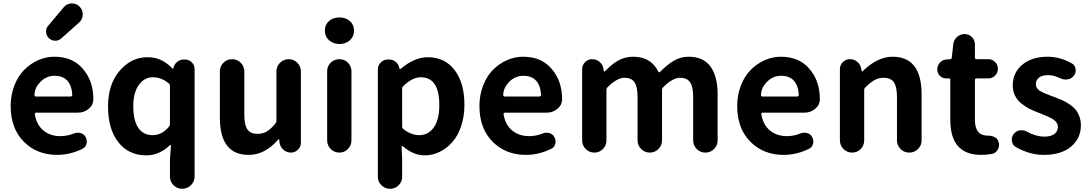

<svg xmlns="http://www.w3.org/2000/svg" viewBox="-20 -914 6526 1150"><path d="M322.3 13.7Q201.2 13.7 122.6 -65.4Q43.9 -144.5 43.9 -279.3Q43.9 -344.7 65.9 -401.4Q87.9 -458 124.5 -495.1Q161.1 -532.2 208 -553.2Q254.9 -574.2 304.7 -574.2Q413.1 -574.2 473.6 -504.9Q539.1 -431.6 539.1 -320.3Q539.1 -286.1 512.7 -263.7Q485.4 -239.3 447.3 -239.3H196.3Q193.4 -239.3 190.4 -236.3Q187.5 -233.4 188.5 -229.5Q199.2 -166 240.2 -132.3Q281.2 -98.6 341.8 -98.6Q382.8 -98.6 421.9 -114.3Q433.6 -119.1 445.3 -119.1Q454.1 -119.1 461.9 -117.2Q483.4 -111.3 493.2 -92.8Q500 -80.1 500 -66.4Q500 -59.6 498 -52.7Q493.2 -31.2 473.6 -22.5Q399.4 13.7 322.3 13.7ZM186.5 -343.8Q186.5 -340.8 188.5 -338.9Q190.4 -335.9 194.3 -335.9H403.3Q407.2 -335.9 410.2 -338.9Q413.1 -341.8 413.1 -345.7Q410.2 -400.4 383.8 -430.2Q357.4 -460 306.6 -460Q262.7 -460 229.5 -430.7Q186.5 -391.6 186.5 -343.8ZM346.7 -683.6Q331.1 -669.9 310.5 -669.9Q310.5 -669.9 309.6 -669.9Q288.1 -670.9 272.5 -685.5Q255.9 -701.2 255.9 -725.6Q255.9 -745.1 268.6 -759.8L361.3 -870.1Q378.9 -891.6 407.2 -893.6Q409.2 -893.6 411.1 -893.6Q437.5 -893.6 456.1 -875Q475.6 -855.5 475.6 -828.1Q475.6 -798.8 454.1 -779.3Z M998 143.6V39.1L1003.9 -41Q1003.9 -43.9 1001.5 -44.9Q999 -45.9 997.1 -43.9Q933.6 16.6 856.4 16.6Q751 16.6 689 -62Q627 -140.6 627 -276.4Q627 -409.2 696.8 -490.2Q766.6 -571.3 862.3 -571.3Q907.2 -571.3 942.9 -555.2Q978.5 -539.1 1012.7 -503.9Q1013.7 -502.9 1016.1 -502.9Q1018.6 -502.9 1018.6 -504.9L1019.5 -508.8Q1024.4 -530.3 1041.5 -543.9Q1058.6 -557.6 1081.1 -557.6H1087.9Q1111.3 -557.6 1128.4 -541Q1145.5 -524.4 1145.5 -500V143.6Q1145.5 173.8 1123.5 195.3Q1101.6 216.8 1071.3 216.8Q1041 216.8 1019.5 195.3Q998 173.8 998 143.6ZM992.2 -155.3Q998 -162.1 998 -172.9V-399.4Q998 -409.2 990.2 -415Q947.3 -451.2 894.5 -451.2Q844.7 -451.2 811.5 -405.3Q778.3 -359.4 778.3 -278.3Q778.3 -192.4 808.1 -148.4Q837.9 -104.5 894 -104.5Q950.2 -104.5 992.2 -155.3Z M1468.8 13.7Q1296.9 13.7 1296.9 -210V-486.3Q1296.9 -516.6 1318.4 -538.1Q1339.8 -559.6 1370.1 -559.6Q1400.4 -559.6 1421.9 -538.1Q1443.4 -516.6 1443.4 -486.3V-228.5Q1443.4 -165 1461.9 -138.7Q1480.5 -112.3 1521.5 -112.3Q1553.7 -112.3 1578.1 -126.5Q1602.5 -140.6 1629.9 -174.8Q1635.7 -181.6 1635.7 -191.4V-486.3Q1635.7 -516.6 1657.2 -538.1Q1678.7 -559.6 1709 -559.6Q1739.3 -559.6 1760.7 -538.1Q1782.2 -516.6 1782.2 -486.3V-59.6Q1782.2 -35.2 1764.6 -17.6Q1747.1 0 1722.7 0Q1697.3 0 1677.7 -17.1Q1658.2 -34.2 1654.3 -59.6L1652.3 -78.1Q1651.4 -80.1 1649.4 -80.1Q1647.5 -80.1 1646.5 -78.1Q1567.4 13.7 1468.8 13.7Z M1939.5 -73.2V-487.3Q1939.5 -517.6 1960.9 -538.6Q1982.4 -559.6 2012.7 -559.6Q2043 -559.6 2064 -538.6Q2085 -517.6 2085 -487.3V-73.2Q2085 -43 2064 -21.5Q2043 0 2012.7 0Q1982.4 0 1960.9 -21.5Q1939.5 -43 1939.5 -73.2ZM2013.7 -650.4Q1975.6 -650.4 1950.7 -672.9Q1925.8 -695.3 1925.8 -730.5Q1925.8 -765.6 1950.2 -787.6Q1974.6 -809.6 2013.7 -809.6Q2050.8 -809.6 2075.7 -787.6Q2100.6 -765.6 2100.6 -730.5Q2100.6 -695.3 2075.7 -672.9Q2050.8 -650.4 2013.7 -650.4Z M2243.2 144.5V-498Q2243.2 -522.5 2260.7 -540Q2278.3 -557.6 2302.7 -557.6H2310.5Q2333 -557.6 2350.6 -543Q2368.2 -528.3 2372.1 -505.9L2373 -502Q2373 -500 2375 -500Q2377 -500 2378.9 -501Q2462.9 -571.3 2542 -571.3Q2644.5 -571.3 2703.1 -494.1Q2761.7 -417 2761.7 -287.1Q2761.7 -216.8 2742.2 -158.7Q2722.7 -100.6 2689.5 -63Q2656.2 -25.4 2613.3 -4.4Q2570.3 16.6 2524.4 16.6Q2456.1 16.6 2392.6 -38.1Q2390.6 -40 2388.2 -39.1Q2385.7 -38.1 2385.7 -35.2L2388.7 46.9V144.5Q2388.7 174.8 2367.7 195.8Q2346.7 216.8 2316.4 216.8Q2286.1 216.8 2264.6 195.8Q2243.2 174.8 2243.2 144.5ZM2491.2 -104.5Q2544.9 -104.5 2578.1 -150.4Q2611.3 -196.3 2611.3 -285.2Q2611.3 -451.2 2500 -451.2Q2450.2 -451.2 2396.5 -399.4Q2388.7 -392.6 2388.7 -382.8V-156.2Q2388.7 -146.5 2396.5 -140.6Q2442.4 -104.5 2491.2 -104.5Z M3129.9 13.7Q3008.8 13.7 2930.2 -65.4Q2851.6 -144.5 2851.6 -279.3Q2851.6 -344.7 2873.5 -401.4Q2895.5 -458 2932.1 -495.1Q2968.8 -532.2 3015.6 -553.2Q3062.5 -574.2 3112.3 -574.2Q3220.7 -574.2 3281.2 -504.9Q3346.7 -431.6 3346.7 -320.3Q3346.7 -286.1 3320.3 -263.7Q3293 -239.3 3254.9 -239.3H3003.9Q3001 -239.3 2998 -236.3Q2995.1 -233.4 2996.1 -229.5Q3006.8 -166 3047.9 -132.3Q3088.9 -98.6 3149.4 -98.6Q3190.4 -98.6 3229.5 -114.3Q3241.2 -119.1 3252.9 -119.1Q3261.7 -119.1 3269.5 -117.2Q3291 -111.3 3300.8 -92.8Q3307.6 -80.1 3307.6 -66.4Q3307.6 -59.6 3305.7 -52.7Q3300.8 -31.2 3281.2 -22.5Q3207 13.7 3129.9 13.7ZM2994.1 -343.8Q2994.1 -340.8 2996.1 -338.9Q2998 -335.9 3002 -335.9H3210.9Q3214.8 -335.9 3217.8 -338.9Q3220.7 -341.8 3220.7 -345.7Q3220.7 -345.7 3220.7 -345.7Q3217.8 -400.4 3191.4 -430.2Q3165 -460 3114.3 -460Q3070.3 -460 3037.1 -430.7Q2994.1 -391.6 2994.1 -343.8Z M3466.8 -73.2V-500Q3466.8 -524.4 3484.4 -542Q3502 -559.6 3526.4 -559.6Q3552.7 -559.6 3571.8 -543Q3590.8 -526.4 3594.7 -501L3596.7 -487.3Q3596.7 -485.4 3598.6 -485.4Q3600.6 -485.4 3602.5 -486.3Q3642.6 -528.3 3682.6 -551.3Q3722.7 -574.2 3772.5 -574.2Q3878.9 -574.2 3922.9 -485.4Q3923.8 -481.4 3927.2 -481Q3930.7 -480.5 3933.6 -483.4Q3975.6 -526.4 4016.1 -550.3Q4056.6 -574.2 4104.5 -574.2Q4192.4 -574.2 4235.4 -515.6Q4278.3 -457 4278.3 -348.6V-73.2Q4278.3 -43 4256.8 -21.5Q4235.4 0 4205.1 0Q4174.8 0 4153.3 -21.5Q4131.8 -43 4131.8 -73.2V-331.1Q4131.8 -394.5 4113.3 -421.4Q4094.7 -448.2 4053.7 -448.2Q4008.8 -448.2 3952.1 -391.6Q3945.3 -384.8 3945.3 -375V-73.2Q3945.3 -43 3923.8 -21.5Q3902.3 0 3872.1 0Q3841.8 0 3820.3 -21.5Q3798.8 -43 3798.8 -73.2V-331.1Q3798.8 -394.5 3780.3 -421.4Q3761.7 -448.2 3720.7 -448.2Q3675.8 -448.2 3619.1 -391.6Q3612.3 -384.8 3612.3 -375V-73.2Q3612.3 -43 3591.3 -21.5Q3570.3 0 3540 0Q3509.8 0 3488.3 -21.5Q3466.8 -43 3466.8 -73.2Z M4673.8 13.7Q4552.7 13.7 4474.1 -65.4Q4395.5 -144.5 4395.5 -279.3Q4395.5 -344.7 4417.5 -401.4Q4439.5 -458 4476.1 -495.1Q4512.7 -532.2 4559.6 -553.2Q4606.4 -574.2 4656.2 -574.2Q4764.6 -574.2 4825.2 -504.9Q4890.6 -431.6 4890.6 -320.3Q4890.6 -286.1 4864.3 -263.7Q4836.9 -239.3 4798.8 -239.3H4547.9Q4544.9 -239.3 4542 -236.3Q4539.1 -233.4 4540 -229.5Q4550.8 -166 4591.8 -132.3Q4632.8 -98.6 4693.4 -98.6Q4734.4 -98.6 4773.4 -114.3Q4785.2 -119.1 4796.9 -119.1Q4805.7 -119.1 4813.5 -117.2Q4835 -111.3 4844.7 -92.8Q4851.6 -80.1 4851.6 -66.4Q4851.6 -59.6 4849.6 -52.7Q4844.7 -31.2 4825.2 -22.5Q4751 13.7 4673.8 13.7ZM4538.1 -343.8Q4538.1 -340.8 4540 -338.9Q4542 -335.9 4545.9 -335.9H4754.9Q4758.8 -335.9 4761.7 -338.9Q4764.6 -341.8 4764.6 -345.7Q4764.6 -345.7 4764.6 -345.7Q4761.7 -400.4 4735.4 -430.2Q4709 -460 4658.2 -460Q4614.3 -460 4581.1 -430.7Q4538.1 -391.6 4538.1 -343.8Z M5010.7 -73.2V-500Q5010.7 -524.4 5028.3 -542Q5045.9 -559.6 5070.3 -559.6Q5096.7 -559.6 5115.7 -543Q5134.8 -526.4 5138.7 -501L5140.6 -488.3Q5140.6 -486.3 5142.6 -486.3Q5144.5 -486.3 5146.5 -487.3Q5235.4 -574.2 5326.2 -574.2Q5500 -574.2 5500 -348.6V-73.2Q5500 -43 5478.5 -21.5Q5457 0 5426.3 0Q5395.5 0 5374 -21.5Q5352.5 -43 5352.5 -73.2V-331.1Q5352.5 -394.5 5334 -421.4Q5315.4 -448.2 5273.4 -448.2Q5243.2 -448.2 5219.2 -435.1Q5195.3 -421.9 5164.1 -391.6Q5156.2 -384.8 5156.2 -375V-73.2Q5156.2 -43 5135.3 -21.5Q5114.3 0 5084 0Q5053.7 0 5032.2 -21.5Q5010.7 -43 5010.7 -73.2Z M5856.4 13.7Q5671.9 13.7 5671.9 -196.3V-435.5Q5671.9 -444.3 5664.1 -444.3H5647.5Q5625 -444.3 5609.4 -460Q5593.8 -475.6 5593.8 -498Q5593.8 -521.5 5609.4 -538.6Q5625 -555.7 5647.5 -557.6L5669.9 -559.6Q5679.7 -559.6 5680.7 -568.4L5689.5 -648.4Q5692.4 -674.8 5711.9 -692.4Q5731.4 -710 5757.8 -710Q5783.2 -710 5801.3 -691.9Q5819.3 -673.8 5819.3 -648.4V-569.3Q5819.3 -559.6 5829.1 -559.6H5899.4Q5922.9 -559.6 5939.9 -543Q5957 -526.4 5957 -502Q5957 -477.5 5939.9 -460.9Q5922.9 -444.3 5899.4 -444.3H5829.1Q5819.3 -444.3 5819.3 -434.6V-196.3Q5819.3 -101.6 5895.5 -101.6Q5896.5 -101.6 5897 -101.6Q5897.5 -101.6 5898.4 -101.6Q5920.9 -101.6 5939.5 -91.8Q5958 -81.1 5961.9 -60.5Q5963.9 -53.7 5963.9 -46.9Q5963.9 -31.2 5956.1 -17.6Q5944.3 2.9 5921.9 7.8Q5888.7 13.7 5856.4 13.7Z M6231.4 13.7Q6147.5 13.7 6064.5 -33.2Q6044.9 -43.9 6041 -68.4Q6040 -73.2 6040 -77.1Q6040 -95.7 6051.8 -111.3Q6065.4 -129.9 6088.9 -133.8Q6094.7 -133.8 6099.6 -133.8Q6117.2 -133.8 6131.8 -125Q6184.6 -95.7 6235.4 -95.7Q6275.4 -95.7 6295.9 -111.8Q6316.4 -127.9 6316.4 -155.3Q6316.4 -166 6310.1 -176.3Q6303.7 -186.5 6295.9 -193.4Q6288.1 -200.2 6271.5 -208.5Q6254.9 -216.8 6244.1 -221.2Q6233.4 -225.6 6211.9 -234.4Q6203.1 -237.3 6199.2 -239.3Q6168 -251 6144.5 -263.2Q6121.1 -275.4 6096.7 -294.9Q6072.3 -314.5 6059.1 -341.8Q6045.9 -369.1 6045.9 -402.3Q6045.9 -478.5 6103 -526.4Q6160.2 -574.2 6253.9 -574.2Q6329.1 -574.2 6398.4 -535.2Q6418.9 -524.4 6421.9 -502Q6422.9 -497.1 6422.9 -492.2Q6422.9 -474.6 6412.1 -460.9Q6398.4 -442.4 6375 -438.5Q6369.1 -437.5 6362.3 -437.5Q6346.7 -437.5 6332 -444.3Q6293 -463.9 6257.8 -463.9Q6221.7 -463.9 6203.1 -449.2Q6184.6 -434.6 6184.6 -410.2Q6184.6 -403.3 6186 -397.5Q6187.5 -391.6 6191.9 -386.2Q6196.3 -380.9 6200.2 -376.5Q6204.1 -372.1 6212.4 -367.7Q6220.7 -363.3 6226.1 -360.4Q6231.4 -357.4 6242.7 -353Q6253.9 -348.6 6259.8 -346.2Q6265.6 -343.8 6278.8 -338.9Q6292 -334 6297.9 -332Q6325.2 -321.3 6343.3 -313.5Q6361.3 -305.7 6384.3 -290.5Q6407.2 -275.4 6420.9 -259.3Q6434.6 -243.2 6444.3 -218.3Q6454.1 -193.4 6454.1 -163.1Q6454.1 -85.9 6395.5 -36.1Q6336.9 13.7 6231.4 13.7Z"/></svg>

Font: Gen Jyuu GothicX Bold
Style: Bold
Weight: 700
Designer: Ryoko NISHIZUKA (kana &amp; ideographs); Paul D. Hunt (Latin, Greek &amp; Cyrillic); Wenlong ZHANG (bopomofo); Sandoll C
Version: Version 1.058.20140828